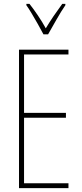

<svg xmlns="http://www.w3.org/2000/svg" viewBox="-20 -970 421 990"><path d="M333 0H78V-714H333V-689H104V-388H320V-363H104V-25H333ZM204 -793Q191 -818 174.5 -847Q158 -876 142.5 -902Q127 -928 116 -943V-950H132Q152 -925 175 -891Q198 -857 216 -824Q236 -857 256 -886.5Q276 -916 301 -950H317V-943Q295 -911 271.5 -869.5Q248 -828 228 -793Z"/></svg>

Font: Noto Sans Lao ExtraCondensed Thin
Style: Regular
Weight: 100
Width: 2
Designer: Monotype Design Team
Foundry: Monotype Imaging Inc.
Version: Version 2.003; ttfautohint (v1.8.4.7-5d5b)